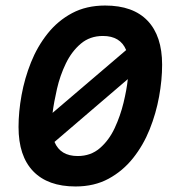

<svg xmlns="http://www.w3.org/2000/svg" viewBox="-20 -662 620 694"><path d="M253 12Q153 12 100 -43Q47 -98 47 -203Q47 -258 58 -318.5Q69 -379 92 -436.5Q115 -494 152 -540.5Q189 -587 240.5 -614.5Q292 -642 360 -642Q461 -642 513.5 -587Q566 -532 566 -428Q566 -373 555 -312.5Q544 -252 521 -194.5Q498 -137 461 -90.5Q424 -44 372.5 -16Q321 12 253 12ZM170 -254 436 -481Q415 -532 352 -532Q305 -532 272 -504Q239 -476 218 -432.5Q197 -389 186 -341Q175 -293 170 -254ZM261 -98Q308 -98 341 -126.5Q374 -155 394.5 -199Q415 -243 426.5 -290.5Q438 -338 442 -376L177 -149Q198 -98 261 -98Z"/></svg>

Font: Sometype Mono
Style: Bold Italic
Weight: 700
Italic angle: -12°
Monospace: yes
Designer: Ryoichi Tsunekawa
Foundry: Dharma Type
Version: Version 1.000; ttfautohint (v1.8.3)